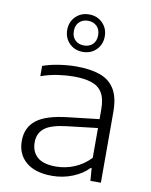

<svg xmlns="http://www.w3.org/2000/svg" viewBox="-90 -882 751 957"><g transform="rotate(10 285.0 -404.0)"><path d="M239.5 8.5Q154 8.5 107.8 -30.8Q61.5 -70 61.5 -137Q61.5 -205 109.8 -243Q158 -281 268 -293L424.5 -311V-359.5Q424.5 -414.5 406 -444.5Q387.5 -474.5 351.2 -486.2Q315 -498 262 -498Q227 -498 183.5 -492Q140 -486 96.5 -470.5V-522.5Q134 -536 179.5 -542.8Q225 -549.5 267 -549.5Q337.5 -549.5 386.5 -532Q435.5 -514.5 460.8 -472.5Q486 -430.5 486 -357.5V0H433L428 -64H423.5Q393 -31.5 343.8 -11.5Q294.5 8.5 239.5 8.5ZM126 -141.5Q126 -94.5 156 -67.5Q186 -40.5 250.5 -40.5Q298.5 -40.5 343.5 -59Q388.5 -77.5 424.5 -115V-266L270.5 -248Q191.5 -239 158.8 -213.2Q126 -187.5 126 -141.5ZM283.5 -626.5Q242.5 -626.5 215.5 -653.5Q188.5 -680.5 188.5 -721.5Q188.5 -762 215.5 -789Q242.5 -816 283.5 -816Q324.5 -816 351.5 -789Q378.5 -762 378.5 -721.5Q378.5 -680.5 351.5 -653.5Q324.5 -626.5 283.5 -626.5ZM283.5 -659Q310.5 -659 327.8 -675.5Q345 -692 345 -721.5Q345 -750.5 327.8 -767.2Q310.5 -784 283.5 -784Q256.5 -784 239.2 -767.2Q222 -750.5 222 -721.5Q222 -692 239.2 -675.5Q256.5 -659 283.5 -659Z"/></g></svg>

Font: Encode Sans Exp Lt
Style: Regular
Weight: 300
Width: 7
Designer: Multiple Designers
Foundry: Impallari Type
Version: Version 3.002; ttfautohint (v1.8.3) -l 8 -r 50 -G 200 -x 14 